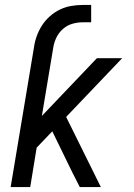

<svg xmlns="http://www.w3.org/2000/svg" viewBox="-20 -755 540 775"><path d="M23 0 117 -563Q120 -586 128 -608.5Q136 -631 149 -651.5Q162 -672 181 -689Q200 -706 222 -716.5Q244 -727 267.5 -731Q291 -735 314 -735H348V-665H314Q293 -665 272 -659Q251 -653 234 -638Q217 -623 207.5 -603Q198 -583 195 -563L149 -287L371 -520H473L247 -283L387 0H302L272 -59L191 -225L128 -159L102 0Z"/></svg>

Font: Iosevka SS04 Oblique
Style: Regular
Weight: 400
Italic angle: -9°
Monospace: yes
Designer: Belleve Invis
Foundry: Belleve Invis
Version: Version 19.0.0; ttfautohint (v1.8.4)